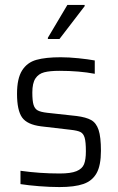

<svg xmlns="http://www.w3.org/2000/svg" viewBox="-20 -750 479 778"><path d="M63 -4V-58Q141 -47 222 -47Q267 -47 290 -56.5Q313 -66 320.5 -84.5Q328 -103 328 -137Q328 -175 323 -192Q318 -209 306 -215Q294 -221 267 -224L147 -238Q90 -245 69.5 -274Q49 -303 49 -370Q49 -432 69.5 -464.5Q90 -497 127.5 -507.5Q165 -518 226 -518Q259 -518 298 -514Q337 -510 364 -505V-451Q301 -463 221 -463Q182 -463 159 -457Q136 -451 123.5 -432Q111 -413 111 -375Q111 -341 116 -325Q121 -309 133 -302.5Q145 -296 171 -293L290 -280Q329 -275 349.5 -263.5Q370 -252 379.5 -223.5Q389 -195 389 -139Q389 -80 371.5 -48.5Q354 -17 318 -4.5Q282 8 221 8Q183 8 138.5 4.5Q94 1 63 -4ZM174 -592V-597L253 -730H323V-725L221 -592Z"/></svg>

Font: Saira Semi Condensed Light
Style: Regular
Weight: 300
Width: 4
Designer: Hector Gatti with collaboration of the Omnibus-Type team
Foundry: Omnibus-Type
Version: Version 1.001; ttfautohint (v1.8)